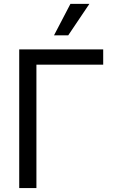

<svg xmlns="http://www.w3.org/2000/svg" viewBox="-20 -959 586 979"><path d="M506.2 -629.1H165.7V0H78V-707.2H506.2ZM339.1 -939.2H435.8L328 -779H255.5Z"/></svg>

Font: Pretendard Variable
Style: Regular
Weight: 400
Designer: Base glyphs from Inter by Rasmus Andersson; Hangul glyphs from Noto Sans CJK(Source Han Sans) by Jang Soo-young and Kang
Foundry: Kil Hyung-jin
Version: Version 1.100;FEAKit 1.0